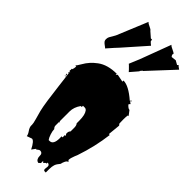

<svg xmlns="http://www.w3.org/2000/svg" viewBox="-378 -1183 1302 1302"><g transform="rotate(45 273.0 -532.5)"><path d="M169.9 -1139.6Q177.2 -1130.4 197 -1122.1Q216.8 -1113.8 221.7 -1105L260.3 -1071.3H272L273.4 -1057.6Q279.8 -1049.3 296.4 -1037.1Q296.4 -1037.1 155.3 -877.4Q137.2 -858.9 88.9 -803.7Q85.4 -808.1 74 -815.9Q62.5 -823.7 55.4 -832Q48.3 -840.3 48.6 -853.5Q48.8 -866.7 54 -876.2Q59.1 -885.7 67.6 -899.2Q76.2 -912.6 78.6 -918.9ZM389.6 -1139.6Q397 -1130.4 417.5 -1121.8Q438 -1113.3 443.4 -1105Q436.5 -1098.6 446.8 -1084.5L449.7 -1082L484.4 -1085.9L513.7 -1069.3L520.5 -1077.1Q526.4 -1069.8 545.9 -1057.1L383.3 -882.3Q382.8 -880.9 379.9 -878.4Q377 -876 375.5 -877.4L362.3 -861.3L363.8 -859.4L315.9 -803.7Q308.6 -813 284.7 -836.4L275.9 -844.2Q297.4 -894 307.1 -918.9ZM219.2 35.6Q190.9 -21 170.9 -21Q169.9 -21 133.8 -7.8Q132.8 -22.5 118.4 -42.7Q104 -63 104 -83H105Q105 -100.6 95.2 -133.8Q85.4 -167 78.6 -193.8Q71.8 -220.7 63.2 -278.3Q54.7 -335.9 46.6 -405.5Q38.6 -475.1 32.7 -512.7L29.3 -510.7L25.9 -511.7L35.6 -523.4H25.9V-535.6H27.3L25.9 -546.9L30.3 -545.9Q36.6 -559.6 36.6 -572.3L35.6 -580.1H26.4Q33.2 -582.5 49.8 -611.8Q66.4 -641.1 85 -661.4Q103.5 -681.6 126.5 -698.7Q179.7 -738.3 266.6 -738.3V-727.5L275.9 -738.3L331.1 -727.5V-738.3Q381.3 -738.3 458 -671.4L467.8 -682.1L468.8 -673.3L460 -671.4L478 -659.2L468.8 -648.9Q471.7 -642.6 481.9 -634.3Q492.2 -626 498.5 -626H500.5L526.4 -591.8H519.5Q516.6 -579.1 516.6 -551.3Q516.6 -523.4 517.6 -511.7L526.4 -501L517.6 -411.1H526.4Q510.7 -285.2 468.8 -162.1Q466.8 -156.7 460.4 -141.6Q448.2 -111.8 448.2 -93.8L458 -83Q447.3 -83 439.5 -67.6Q431.6 -52.2 429.2 -37.6Q410.6 -16.1 405 1Q399.4 18.1 399.4 44.4V75.7H389.6Q377.9 75.7 377.9 62.5L380.4 37.1Q380.4 21 360.8 18.6V29.3L354.5 28.3L340.8 42L331.1 32.2V53.2L317.4 65.4Q302.7 62.5 296.6 51Q290.5 39.6 291 27.8Q292.5 -2.9 266.6 -2.9Q260.3 -2.9 252.7 3.9Q245.1 10.7 243.4 10.7Q241.7 10.7 239.7 7.8ZM266.6 -93.8Q302.2 -93.8 302.2 -157.2Q302.2 -168 301.3 -173.3H311.5V-196.3H321.3L311.5 -207V-219.2Q311.5 -230 321.3 -240.7V-275.4Q321.3 -297.9 311.5 -308.6V-333.5Q311.5 -389.6 293.5 -413.1Q285.6 -422.9 274.9 -422.9H257.8V-411.1H248.5Q220.7 -372.1 220.7 -331.5V-240.7Q220.7 -234.4 226.6 -229.5H220.7V-196.3Q220.7 -183.6 231.9 -173.3Q231.9 -156.2 240 -131.3Q248 -106.4 257.8 -93.8ZM35.6 -489.7H25.9V-501ZM35.6 -479H25.9L27.3 -484.4Z"/></g></svg>

Font: Butcherman
Style: Regular
Weight: 400
Version: Version 001.003